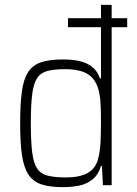

<svg xmlns="http://www.w3.org/2000/svg" viewBox="-20 -763 564 791"><path d="M260 -651V-688H504V-651ZM239 8Q185 8 150.5 -3.5Q116 -15 97 -44Q78 -73 70.5 -124Q63 -175 63 -255Q63 -334 70 -385.5Q77 -437 96 -466Q115 -495 149.5 -506.5Q184 -518 239 -518Q281 -518 311 -510.5Q341 -503 361.5 -486Q382 -469 392 -440H396V-743H440V0H404L400 -79H396Q385 -43 361.5 -24Q338 -5 307 1.5Q276 8 239 8ZM252 -32Q307 -32 339.5 -49.5Q372 -67 383 -104Q392 -137 394 -173.5Q396 -210 396 -268Q396 -307 394 -339.5Q392 -372 385 -396Q372 -440 339.5 -459Q307 -478 248 -478Q203 -478 175 -470.5Q147 -463 132.5 -440.5Q118 -418 112.5 -373.5Q107 -329 107 -255Q107 -181 112.5 -136.5Q118 -92 132.5 -69.5Q147 -47 176 -39.5Q205 -32 252 -32Z"/></svg>

Font: Saira SemiCondensed ExtraLight
Style: Regular
Weight: 250
Width: 4
Designer: Hector Gatti with collaboration of the Omnibus-Type team
Foundry: Omnibus-Type
Version: Version 1.101